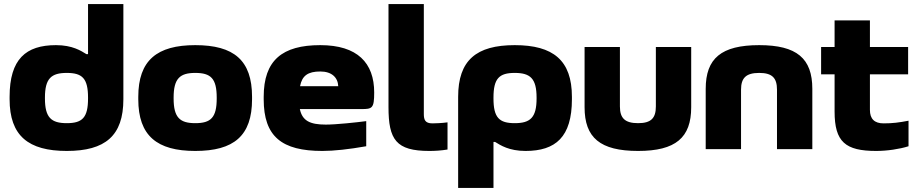

<svg xmlns="http://www.w3.org/2000/svg" viewBox="-20 -730 4490 940"><path d="M27 -256V-244C27 -65 119 9 307 9C495 9 584 -65 584 -244V-710H411V-465H403C377 -481 335 -509 254 -509C107 -509 27 -441 27 -256ZM200 -248V-252C200 -346 231 -373 307 -373C383 -373 411 -346 411 -252V-248C411 -154 383 -127 307 -127C231 -127 200 -154 200 -248Z M657 -256V-244C657 -65 749 9 936 9C1125 9 1214 -65 1214 -244V-256C1214 -435 1125 -509 936 -509C749 -509 657 -435 657 -256ZM830 -248V-252C830 -346 861 -373 936 -373C1012 -373 1041 -346 1041 -252V-248C1041 -154 1012 -127 936 -127C861 -127 830 -154 830 -248Z M1812 -277C1812 -422 1730 -509 1548 -509C1362 -509 1271 -435 1271 -256V-244C1271 -61 1360 9 1558 9C1615 9 1688 1 1773 -14V-137C1728 -131 1626 -120 1575 -120C1497 -120 1460 -139 1448 -196H1749C1802 -196 1812 -199 1812 -277ZM1449 -308C1459 -360 1488 -380 1548 -380C1604 -380 1634 -351 1636 -308Z M2097 -126C2061 -126 2055 -144 2055 -172V-710H1882V-206C1882 -46 1919 9 2082 9C2112 9 2141 7 2171 2V-131C2143 -127 2108 -126 2097 -126Z M2780 -244V-256C2780 -435 2688 -509 2500 -509C2312 -509 2223 -435 2223 -256V190H2396V-35H2404C2430 -19 2472 9 2553 9C2700 9 2780 -59 2780 -244ZM2396 -248V-252C2396 -346 2424 -373 2500 -373C2576 -373 2607 -346 2607 -252V-248C2607 -154 2576 -127 2500 -127C2424 -127 2396 -154 2396 -248Z M2842 -205C2842 -56 2918 9 3104 9C3288 9 3364 -56 3364 -205V-500H3191V-209C3191 -152 3168 -127 3104 -127C3039 -127 3015 -152 3015 -209V-500H2842Z M3435 -295V0H3608V-291C3608 -348 3632 -373 3697 -373C3761 -373 3784 -348 3784 -291V0H3957V-295C3957 -444 3881 -509 3697 -509C3511 -509 3435 -444 3435 -295Z M4306 -126C4261 -126 4239 -148 4239 -192V-366H4426V-500H4239V-630H4066V-500H4000V-366H4066V-184C4066 -35 4119 9 4270 9C4323 9 4384 0 4428 -14V-139C4381 -130 4350 -126 4306 -126Z"/></svg>

Font: LT Wave Black
Style: Regular
Weight: 900
Designer: Daniel Lyons
Version: Version 2.5 (Glyphs App)